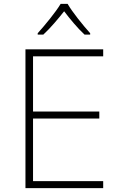

<svg xmlns="http://www.w3.org/2000/svg" viewBox="-20 -968 640 988"><path d="M174 -797V-790H203C240 -824 280 -872 310 -910C339 -872 378 -824 415 -790H444V-797C407 -838 352 -906 328 -948H292C267 -906 211 -838 174 -797ZM111 0H511V-36H150V-358H491V-394H150V-678H511V-714H111Z"/></svg>

Font: Noto Sans Mono ExtraLight
Style: Regular
Weight: 200
Designer: Monotype Design Team
Foundry: Monotype Imaging Inc.
Version: Version 2.014